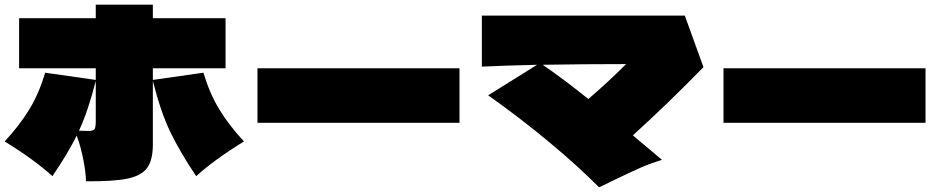

<svg xmlns="http://www.w3.org/2000/svg" viewBox="-33 -778 4053 824"><path d="M809 -22Q739 -126 697.5 -212.5Q656 -299 623 -431V-158Q623 -91 598.5 -57.5Q574 -24 514.5 -11.5Q455 1 336 0Q336 -34 324.5 -93Q313 -152 296 -196Q261 -124 192 -22Q114 -93 -13 -171Q51 -240 92.5 -308Q134 -376 161 -466L378 -435V-485H49V-700H378V-758H623V-700H935V-485H623V-435L840 -466Q867 -376 908.5 -308Q950 -240 1014 -171Q887 -93 809 -22ZM344 -216Q367 -216 372.5 -223.5Q378 -231 378 -259V-431Q346 -304 306 -217Q322 -216 344 -216Z M1939 -251H1072V-485H1939Z M2986 -490Q2834 -334 2683 -197L2808 -92Q2753 -75 2708.5 -55Q2664 -35 2600 -4Q2560 16 2538 26Q2450 -63 2326.5 -166Q2203 -269 2062 -369L2272 -500Q2114 -496 2035 -492V-711H2906ZM2492 -353Q2576 -425 2654 -503Q2476 -503 2296 -500Q2388 -437 2492 -353Z M3939 -251H3072V-485H3939Z"/></svg>

Font: Dela Gothic One
Style: Regular
Weight: 400
Designer: aratakana
Foundry: aratakana
Version: Version 1.004